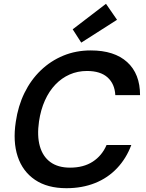

<svg xmlns="http://www.w3.org/2000/svg" viewBox="-20 -977 766 1009"><path d="M329 12Q229 12 164 -32Q99 -76 73 -154.5Q47 -233 63 -337Q75 -420 108.5 -488.5Q142 -557 194 -607Q246 -657 312.5 -684.5Q379 -712 457 -712Q581 -712 648.5 -650.5Q716 -589 716 -477H586Q583 -536 545.5 -570Q508 -604 437 -604Q388 -604 346 -585.5Q304 -567 271 -532.5Q238 -498 216 -449Q194 -400 185 -339Q174 -263 189.5 -208.5Q205 -154 245 -125Q285 -96 348 -96Q419 -96 467.5 -127.5Q516 -159 540 -215H670Q644 -145 595.5 -93.5Q547 -42 479.5 -15Q412 12 329 12ZM407 -753 362 -823 537 -957 595 -873Z"/></svg>

Font: DM Sans 10pt SemiBold
Style: Italic
Weight: 600
Italic angle: -10°
Version: Version 4.004;gftools[0.9.30]